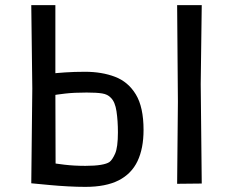

<svg xmlns="http://www.w3.org/2000/svg" viewBox="-20 -716 908 749"><path d="M671 1 674 -319 671 -696H767L763 -388L767 0ZM102 -1Q102 -1 123 1Q144 3 176 6Q208 9 244.5 11Q281 13 313 13Q393 13 443 -12.5Q493 -38 516.5 -87.5Q540 -137 540 -209Q540 -298 510 -347.5Q480 -397 428.5 -416.5Q377 -436 312 -436Q269 -436 233.5 -433.5Q198 -431 182 -429L196 -411V-696H102L106 -371ZM318 -355Q357 -355 378.5 -351.5Q400 -348 412 -335Q429 -319 434.5 -281.5Q440 -244 440 -200Q440 -141 429 -116.5Q418 -92 407 -84Q397 -77 373.5 -73Q350 -69 313 -69Q269 -69 231.5 -73.5Q194 -78 181 -81L197 -27L196 -367L179 -343Q200 -347 234.5 -351Q269 -355 318 -355Z"/></svg>

Font: Ruda Medium
Style: Regular
Weight: 500
Version: Version 2.001